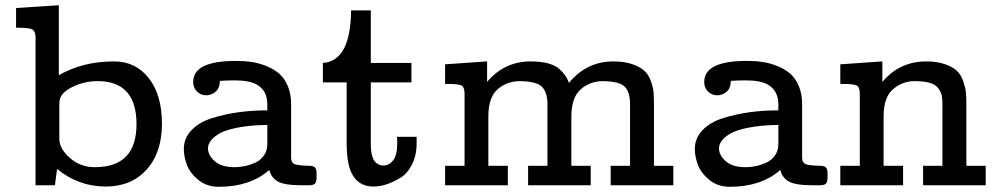

<svg xmlns="http://www.w3.org/2000/svg" viewBox="-20 -715 3861 741"><path d="M42 -607.9V-684.1L207 -694.8V-424.8Q299.8 -478 419.9 -478Q503.9 -478 554.4 -413.1Q605 -348.1 605 -237.8Q605 -126 545.9 -60.5Q486.8 4.9 388.2 4.9Q283.2 4.9 200.2 -63L191.9 0H117.2V-569.8Q117.2 -593.8 105.7 -600.8Q94.2 -607.9 54.2 -607.9ZM209 -176.8Q210 -140.6 250 -105.2Q290 -69.8 346.2 -69.8Q506.8 -69.8 506.8 -235.8Q506.8 -401.9 356.9 -401.9Q303.7 -401.9 256.3 -377.9Q209 -354 209 -317.9Z M689.5 -140.1Q689.5 -182.1 719.5 -213.1Q749.5 -244.1 799.6 -259.5Q849.6 -274.9 901.6 -282Q953.6 -289.1 1011.7 -289.1V-312Q1011.7 -365.2 971.7 -388.2Q943.8 -404.8 885.7 -404.8Q884.3 -404.8 882.3 -404.8Q856.4 -404.8 828.6 -402.8Q827.6 -373 811 -360.1Q794.4 -347.2 776.4 -347.2Q755.4 -347.2 740.5 -361.6Q725.6 -376 725.6 -398.9Q725.6 -480 890.6 -480Q923.8 -480 952.1 -475.6Q980.5 -471.2 1009 -459.7Q1037.6 -448.2 1058.1 -430.2Q1078.6 -412.1 1091.1 -382.1Q1103.5 -352.1 1103.5 -313V-104Q1104.5 -86.9 1116.9 -81.5Q1129.4 -76.2 1172.4 -75.2Q1187.5 -75.2 1194.6 -69.6Q1201.7 -64 1201.7 -46.9V-29.8Q1201.7 -11.7 1195.1 -5.9Q1188.5 0 1172.4 0H1144.5Q1076.7 0 1051.5 -14.9Q1026.4 -29.8 1019.5 -59.1Q945.3 5.9 824.7 5.9Q777.8 5.9 745.6 -20.5Q713.4 -46.9 701.4 -78.6Q689.5 -110.4 689.5 -140.1ZM782.7 -142.1Q782.7 -116.2 808.6 -93Q834.5 -69.8 884.8 -69.8Q903.8 -69.8 922.6 -73.5Q941.4 -77.1 962.9 -86.2Q984.4 -95.2 998 -114Q1011.7 -132.8 1011.7 -159.2V-232.9Q944.8 -231.9 896.7 -222.4Q848.6 -212.9 825.7 -199Q802.7 -185.1 792.7 -171.1Q782.7 -157.2 782.7 -142.1Z M1226.1 -397V-472.2Q1333 -479 1335 -674.8H1411.1V-472.2H1567.9V-397H1411.1V-159.2Q1411.1 -105 1431.2 -86.9Q1443.8 -76.2 1458.5 -76.2Q1459 -76.2 1460 -76.2Q1481 -76.2 1497.1 -95.7Q1513.2 -115.2 1513.2 -164.1Q1513.2 -168 1512.7 -175.5Q1512.2 -183.1 1512.2 -187H1587.9V-162.1Q1587.9 -115.2 1570.1 -80.1Q1552.2 -44.9 1524.2 -28.1Q1496.1 -11.2 1470.7 -3.2Q1445.3 4.9 1421.9 4.9Q1344.7 4.9 1325.2 -82Q1318.4 -111.8 1317.9 -161.1V-397Z M1697.8 0V-75.2H1772.9V-352.1Q1772.9 -377.9 1762 -384.5Q1751 -391.1 1707 -391.1H1697.8V-466.8L1859.9 -478V-398.9Q1926.8 -478 2027.8 -478Q2066.9 -478 2095 -470.5Q2123 -462.9 2138.4 -449Q2153.8 -435.1 2161.9 -423.1Q2169.9 -411.1 2175.8 -395Q2243.7 -478 2347.7 -478Q2390.6 -478 2421.1 -467Q2451.7 -456.1 2467.8 -440.9Q2483.9 -425.8 2492.4 -400.9Q2501 -376 2502.4 -358.4Q2503.9 -340.8 2503.9 -314.9V-75.2H2578.6V0H2336.9V-75.2H2411.6V-313Q2411.6 -358.9 2391.8 -379.9Q2372.1 -400.9 2306.6 -401.9Q2257.8 -401.9 2221.4 -370.4Q2185.1 -338.9 2185.1 -265.1V-75.2H2259.8V0H2018.1V-75.2H2092.8V-313Q2092.8 -356.9 2072.8 -378.9Q2052.7 -400.9 1986.8 -401.9Q1937 -401.9 1900.9 -370.8Q1864.7 -339.8 1864.7 -265.1V-75.2H1939.9V0Z M2661.6 -140.1Q2661.6 -182.1 2691.7 -213.1Q2721.7 -244.1 2771.7 -259.5Q2821.8 -274.9 2873.8 -282Q2925.8 -289.1 2983.9 -289.1V-312Q2983.9 -365.2 2943.8 -388.2Q2916 -404.8 2857.9 -404.8Q2856.4 -404.8 2854.5 -404.8Q2828.6 -404.8 2800.8 -402.8Q2799.8 -373 2783.2 -360.1Q2766.6 -347.2 2748.5 -347.2Q2727.5 -347.2 2712.6 -361.6Q2697.8 -376 2697.8 -398.9Q2697.8 -480 2862.8 -480Q2896 -480 2924.3 -475.6Q2952.6 -471.2 2981.2 -459.7Q3009.8 -448.2 3030.3 -430.2Q3050.8 -412.1 3063.2 -382.1Q3075.7 -352.1 3075.7 -313V-104Q3076.7 -86.9 3089.1 -81.5Q3101.6 -76.2 3144.5 -75.2Q3159.7 -75.2 3166.7 -69.6Q3173.8 -64 3173.8 -46.9V-29.8Q3173.8 -11.7 3167.2 -5.9Q3160.6 0 3144.5 0H3116.7Q3048.8 0 3023.7 -14.9Q2998.5 -29.8 2991.7 -59.1Q2917.5 5.9 2796.9 5.9Q2750 5.9 2717.8 -20.5Q2685.5 -46.9 2673.6 -78.6Q2661.6 -110.4 2661.6 -140.1ZM2754.9 -142.1Q2754.9 -116.2 2780.8 -93Q2806.6 -69.8 2856.9 -69.8Q2876 -69.8 2894.8 -73.5Q2913.6 -77.1 2935.1 -86.2Q2956.5 -95.2 2970.2 -114Q2983.9 -132.8 2983.9 -159.2V-232.9Q2917 -231.9 2868.9 -222.4Q2820.8 -212.9 2797.9 -199Q2774.9 -185.1 2764.9 -171.1Q2754.9 -157.2 2754.9 -142.1Z M3223.1 0V-75.2H3298.3V-352.1Q3298.3 -377.9 3287.4 -384.5Q3276.4 -391.1 3232.4 -391.1H3223.1V-466.8L3385.3 -478V-398.9Q3452.1 -478 3554.2 -478Q3597.2 -478 3627.7 -467Q3658.2 -456.1 3673.8 -440.9Q3689.5 -425.8 3697.8 -400.9Q3706.1 -376 3707.8 -358.4Q3709.5 -340.8 3709.5 -314.9V-75.2H3784.2V0H3542.5V-75.2H3617.2V-313Q3617.2 -333 3614.7 -345.5Q3612.3 -357.9 3602.3 -373Q3592.3 -388.2 3569.3 -395Q3546.4 -401.9 3509.3 -401.9Q3463.4 -401.9 3426.8 -370.8Q3390.1 -339.8 3390.1 -265.1V-75.2H3465.3V0Z"/></svg>

Font: CMU Concrete
Style: Bold
Weight: 700
Version: Version 0.7.0